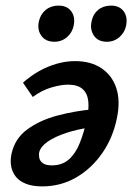

<svg xmlns="http://www.w3.org/2000/svg" viewBox="-20 -652 472 685"><path d="M130 13Q97 13 73.5 4Q50 -5 37 -21Q24 -37 20 -58Q16 -79 21 -103Q33 -158 77.5 -190.5Q122 -223 184 -239.5Q246 -256 311 -262L306 -198Q256 -191 215.5 -177.5Q175 -164 150 -146.5Q125 -129 120 -109Q118 -101 120 -89.5Q122 -78 132.5 -70Q143 -62 165 -62Q202 -62 226 -83.5Q250 -105 264.5 -141.5Q279 -178 289 -222Q298 -262 295 -290.5Q292 -319 274.5 -334.5Q257 -350 222 -350Q198 -350 163.5 -340Q129 -330 97 -306L62 -357Q89 -381 119 -398Q149 -415 182 -424.5Q215 -434 248 -434Q304 -434 342 -408.5Q380 -383 395 -337.5Q410 -292 397 -230Q383 -161 345 -106Q307 -51 252 -19Q197 13 130 13ZM174 -503Q143 -503 127.5 -524.5Q112 -546 119 -577Q125 -602 143.5 -617Q162 -632 189 -632Q219 -632 234 -612Q249 -592 243 -561Q238 -536 219 -519.5Q200 -503 174 -503ZM361 -503Q330 -503 315 -525Q300 -547 307 -577Q312 -602 330.5 -617Q349 -632 376 -632Q406 -632 421 -612Q436 -592 430 -561Q425 -536 406 -519.5Q387 -503 361 -503Z"/></svg>

Font: Ysabeau
Style: Bold Italic
Weight: 700
Italic angle: -12°
Designer: Christian Thalmann (Catharsis Fonts)
Version: Version 2.002